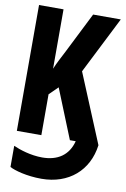

<svg xmlns="http://www.w3.org/2000/svg" viewBox="-102 -773 704 1073"><g transform="rotate(10 250.0 -237.0)"><path d="M30 0H169V-232L218 -280L331 0H364C343 82 282 122 195 122C129 122 66 101 30 85V205C57 220 128 240 211 240C366 240 474 146 493 0L331 -391L494 -714H337L221 -483C201 -444 184 -413 169 -377V-714H30Z"/></g></svg>

Font: Noto Sans Mono ExtraCondensed ExtraBold
Style: Regular
Weight: 800
Width: 2
Designer: Monotype Design Team
Foundry: Monotype Imaging Inc.
Version: Version 2.014